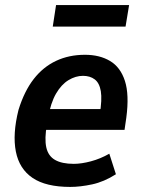

<svg xmlns="http://www.w3.org/2000/svg" viewBox="-20 -727 564 757"><path d="M257 10Q161 10 108.5 -25.5Q56 -61 42.5 -129.5Q29 -198 53 -294Q76 -368 113 -415.5Q150 -463 201 -487Q252 -511 315 -511Q373 -511 414 -486.5Q455 -462 472.5 -408Q490 -354 478 -263L471 -215H143L156 -297H391L373 -274Q383 -335 377.5 -367.5Q372 -400 353.5 -414Q335 -428 307 -428Q278 -428 250 -411Q222 -394 201 -358Q180 -322 169 -261L165 -236Q155 -180 162.5 -146Q170 -112 197 -96.5Q224 -81 271 -81Q301 -81 338.5 -91Q376 -101 411 -121L437 -40Q390 -10 343 0Q296 10 257 10ZM188 -622 201 -707H489L475 -622Z"/></svg>

Font: Nunito Sans 7pt Condensed
Style: Bold Italic
Weight: 700
Width: 3
Italic angle: -9°
Designer: Vernon Adams
Foundry: Vernon Adams
Version: Version 3.101;gftools[0.9.27]